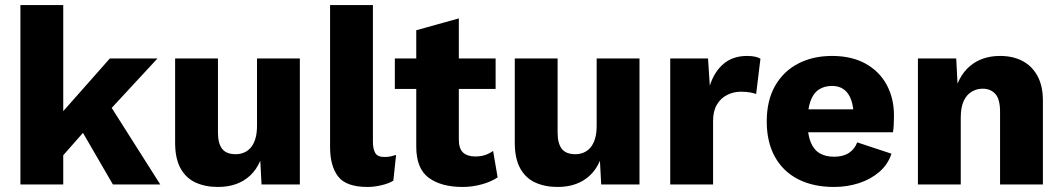

<svg xmlns="http://www.w3.org/2000/svg" viewBox="-20 -732 4217 762"><path d="M605 -500 368 -244 336 -235 195 -75 194 -249 416 -500ZM231 -712V0H61V-712ZM394 -350 616 0H428L283 -250Z M845 10Q795 10 756.5 -7.5Q718 -25 696.5 -64Q675 -103 675 -166V-500H845V-206Q845 -163 861.5 -141.5Q878 -120 916 -120Q933 -120 948.5 -126.5Q964 -133 975.5 -146.5Q987 -160 993.5 -181.5Q1000 -203 1000 -232V-500H1170V0H1018L1013 -94Q998 -59 973.5 -36Q949 -13 917 -1.5Q885 10 845 10Z M1460 -712V-170Q1460 -140 1469.5 -124.5Q1479 -109 1505 -109Q1519 -109 1529 -111Q1539 -113 1552 -117L1541 -15Q1524 -4 1494.5 3Q1465 10 1439 10Q1354 10 1322 -31.5Q1290 -73 1290 -148V-712Z M1801 -659V-178Q1801 -142 1818 -126.5Q1835 -111 1866 -111Q1889 -111 1906 -117Q1923 -123 1937 -133L1955 -28Q1930 -11 1892.5 -0.5Q1855 10 1816 10Q1731 10 1681.5 -26.5Q1632 -63 1632 -150V-612ZM1947 -500V-379H1547V-500Z M2193 10Q2143 10 2104.5 -7.5Q2066 -25 2044.5 -64Q2023 -103 2023 -166V-500H2193V-206Q2193 -163 2209.5 -141.5Q2226 -120 2264 -120Q2281 -120 2296.5 -126.5Q2312 -133 2323.5 -146.5Q2335 -160 2341.5 -181.5Q2348 -203 2348 -232V-500H2518V0H2366L2361 -94Q2346 -59 2321.5 -36Q2297 -13 2265 -1.5Q2233 10 2193 10Z M2640 0V-500H2790L2797 -392Q2815 -448 2852 -479Q2889 -510 2945 -510Q2964 -510 2977 -507Q2990 -504 2998 -499L2981 -359Q2973 -362 2958 -365Q2943 -368 2920 -368Q2891 -368 2865.5 -355Q2840 -342 2825 -316.5Q2810 -291 2810 -252V0Z M3290 10Q3208 10 3148 -20.5Q3088 -51 3055.5 -109.5Q3023 -168 3023 -250Q3023 -333 3056 -391Q3089 -449 3147.5 -479.5Q3206 -510 3282 -510Q3360 -510 3415 -479.5Q3470 -449 3499 -395.5Q3528 -342 3528 -273Q3528 -254 3527 -236.5Q3526 -219 3524 -207H3133V-298H3449L3368 -267Q3368 -307 3358.5 -334.5Q3349 -362 3330 -376.5Q3311 -391 3282 -391Q3251 -391 3229 -376Q3207 -361 3196 -329Q3185 -297 3185 -247Q3185 -198 3197.5 -167.5Q3210 -137 3233.5 -123.5Q3257 -110 3290 -110Q3326 -110 3349 -125Q3372 -140 3382 -167L3518 -122Q3504 -79 3469.5 -49.5Q3435 -20 3388.5 -5Q3342 10 3290 10Z M3623 0V-500H3775L3784 -328L3765 -347Q3780 -427 3828 -468.5Q3876 -510 3949 -510Q4000 -510 4038 -490Q4076 -470 4097.5 -430.5Q4119 -391 4119 -333V0H3949V-288Q3949 -339 3930 -359.5Q3911 -380 3880 -380Q3857 -380 3837 -368.5Q3817 -357 3805 -332Q3793 -307 3793 -265V0Z"/></svg>

Font: Kantumruy Pro
Style: Bold
Weight: 700
Version: Version 1.002